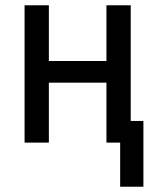

<svg xmlns="http://www.w3.org/2000/svg" viewBox="-20 -540 588 727"><path d="M435 167V0H383V-227H165V0H73V-520H165V-309H383V-520H475V-82H523V167Z"/></svg>

Font: Iosevka Semi-Condensed Medium
Style: Regular
Weight: 500
Monospace: yes
Designer: Belleve Invis
Foundry: Belleve Invis
Version: Version 27.3.5